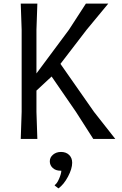

<svg xmlns="http://www.w3.org/2000/svg" viewBox="-20 -770 674 1064"><path d="M100 -150V-605L95 -750H187L182 -605V-363L362 -605L456 -750H580L460 -605L315 -416L501 -150L619 0H497L401 -150L266 -346L182 -268V-150L187 0H95ZM380 132Q380 165 357 208.5Q334 252 304 274L283 258L284 255Q296 247 307.5 220.5Q319 194 320 176H315Q289 176 272.5 161Q256 146 256 124Q256 102 274 87Q292 72 318 72Q346 72 363 88.5Q380 105 380 132Z"/></svg>

Font: Farro Light
Style: Regular
Weight: 300
Designer: Aceler Chua
Foundry: Grayscale Limited
Version: Version 1.101